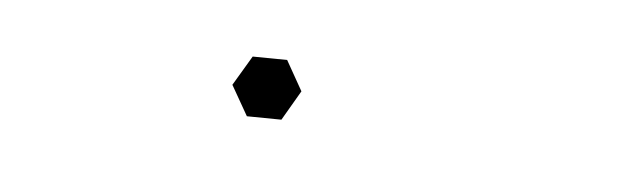

<svg xmlns="http://www.w3.org/2000/svg" viewBox="-25 -217 1049 323"><g transform="rotate(10 500.0 -55.5)"><path d="M390.1 -103.5 448.2 -107.9 481 -60.1 456.1 -7.3 397.9 -2.9 364.7 -50.8Z"/></g></svg>

Font: Jameel Khushkhati
Style: Regular
Weight: 400
Version: Version 3.5